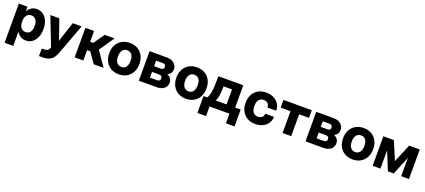

<svg xmlns="http://www.w3.org/2000/svg" viewBox="64 -1697 6750 3053"><g transform="rotate(20 3438.5 -170.5)"><path d="M46.5 -500H193V-423.5Q218.5 -467.5 258 -492Q297.5 -516.5 348 -516.5Q409.5 -516.5 455.8 -483.5Q502 -450.5 527.8 -391Q553.5 -331.5 553.5 -252Q553.5 -172 527.8 -112Q502 -52 455.8 -18.8Q409.5 14.5 348 14.5Q297.5 14.5 258 -10.2Q218.5 -35 193 -79.5V163H46.5ZM405 -252Q405 -318.5 377 -355.2Q349 -392 299 -392Q248.5 -392 220.8 -355.2Q193 -318.5 193 -252Q193 -184.5 220.8 -147.2Q248.5 -110 299 -110Q349 -110 377 -147.2Q405 -184.5 405 -252Z M633 47.5H655Q700.5 47.5 723.5 37.8Q746.5 28 757 3L766 -21L579.5 -500H731.5L848.5 -163.5L958.5 -500H1108.5L917 15.5Q885 103 833.5 138.8Q782 174.5 697 174.5H633Z M1173 -500H1319.5V-317.5H1373L1500.5 -500H1667L1492 -247L1661.5 0H1496L1371.5 -176H1319.5V0H1173Z M1666.5 -252Q1666.5 -331.5 1698.5 -391Q1730.5 -450.5 1788 -483.5Q1845.5 -516.5 1922 -516.5Q1998 -516.5 2055.2 -483.5Q2112.5 -450.5 2144.5 -391Q2176.5 -331.5 2176.5 -252Q2176.5 -172 2144.5 -112Q2112.5 -52 2055.2 -18.8Q1998 14.5 1922 14.5Q1845.5 14.5 1788 -18.8Q1730.5 -52 1698.5 -112Q1666.5 -172 1666.5 -252ZM2027.5 -252Q2027.5 -318.5 1999.8 -355.2Q1972 -392 1922 -392Q1871.5 -392 1843 -355.2Q1814.5 -318.5 1814.5 -252Q1814.5 -184.5 1843 -147.2Q1871.5 -110 1922 -110Q1972 -110 1999.8 -147.2Q2027.5 -184.5 2027.5 -252Z M2650 -252Q2731 -216.5 2731 -137Q2731 -75.5 2685.2 -37.8Q2639.5 0 2565.5 0H2258.5V-500H2554Q2627.5 -500 2674.5 -460.8Q2721.5 -421.5 2721.5 -359Q2721.5 -285 2650 -252ZM2525 -300Q2572.5 -300 2572.5 -345Q2572.5 -394 2518 -394H2408V-300ZM2524.5 -106Q2582.5 -106 2582.5 -153Q2582.5 -203.5 2525 -203.5H2408V-106Z M2802.5 -252Q2802.5 -331.5 2834.5 -391Q2866.5 -450.5 2924 -483.5Q2981.5 -516.5 3058 -516.5Q3134 -516.5 3191.2 -483.5Q3248.5 -450.5 3280.5 -391Q3312.5 -331.5 3312.5 -252Q3312.5 -172 3280.5 -112Q3248.5 -52 3191.2 -18.8Q3134 14.5 3058 14.5Q2981.5 14.5 2924 -18.8Q2866.5 -52 2834.5 -112Q2802.5 -172 2802.5 -252ZM3163.5 -252Q3163.5 -318.5 3135.8 -355.2Q3108 -392 3058 -392Q3007.5 -392 2979 -355.2Q2950.5 -318.5 2950.5 -252Q2950.5 -184.5 2979 -147.2Q3007.5 -110 3058 -110Q3108 -110 3135.8 -147.2Q3163.5 -184.5 3163.5 -252Z M3424.5 -500H3844.5V-123H3937.5V163H3792V0H3455.5V163H3309V-123H3373Q3386.5 -147 3395.8 -173.8Q3405 -200.5 3411 -240.5Q3417 -280.5 3420.2 -342.8Q3423.5 -405 3424.5 -500ZM3513.5 -123H3698.5V-376.5H3556Q3555 -314 3552 -272.8Q3549 -231.5 3543.8 -204.8Q3538.5 -178 3531 -159.2Q3523.5 -140.5 3513.5 -123Z M3974 -252Q3974 -331.5 4005.8 -391Q4037.5 -450.5 4094.8 -483.5Q4152 -516.5 4228.5 -516.5Q4297 -516.5 4352.5 -490.5Q4408 -464.5 4441 -415.8Q4474 -367 4475.5 -298.5H4327Q4325.5 -346 4298.8 -369Q4272 -392 4228.5 -392Q4178 -392 4150 -355.5Q4122 -319 4122 -252Q4122 -184.5 4150 -147.2Q4178 -110 4228.5 -110Q4271.5 -110 4298.2 -130.2Q4325 -150.5 4327 -194.5H4475.5Q4472.5 -128 4439.5 -81.2Q4406.5 -34.5 4351.8 -10Q4297 14.5 4228.5 14.5Q4152.5 14.5 4095.2 -18.8Q4038 -52 4006 -112Q3974 -172 3974 -252Z M5003.5 -500V-370H4837V0H4691V-370H4524.5V-500Z M5470.5 -252Q5551.5 -216.5 5551.5 -137Q5551.5 -75.5 5505.8 -37.8Q5460 0 5386 0H5079V-500H5374.5Q5448 -500 5495 -460.8Q5542 -421.5 5542 -359Q5542 -285 5470.5 -252ZM5345.5 -300Q5393 -300 5393 -345Q5393 -394 5338.5 -394H5228.5V-300ZM5345 -106Q5403 -106 5403 -153Q5403 -203.5 5345.5 -203.5H5228.5V-106Z M5623 -252Q5623 -331.5 5655 -391Q5687 -450.5 5744.5 -483.5Q5802 -516.5 5878.5 -516.5Q5954.5 -516.5 6011.8 -483.5Q6069 -450.5 6101 -391Q6133 -331.5 6133 -252Q6133 -172 6101 -112Q6069 -52 6011.8 -18.8Q5954.5 14.5 5878.5 14.5Q5802 14.5 5744.5 -18.8Q5687 -52 5655 -112Q5623 -172 5623 -252ZM5984 -252Q5984 -318.5 5956.2 -355.2Q5928.5 -392 5878.5 -392Q5828 -392 5799.5 -355.2Q5771 -318.5 5771 -252Q5771 -184.5 5799.5 -147.2Q5828 -110 5878.5 -110Q5928.5 -110 5956.2 -147.2Q5984 -184.5 5984 -252Z M6572 0H6473L6347 -310.5V0H6215V-500H6393L6522.5 -191.5L6651.5 -500H6830V0H6698.5V-310.5Z"/></g></svg>

Font: Overused Grotesk
Style: Bold
Weight: 710
Version: Version 0.004